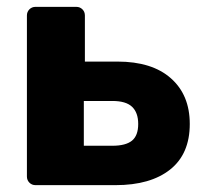

<svg xmlns="http://www.w3.org/2000/svg" viewBox="-20 -540 598 560"><path d="M83.6 0Q73 0 65.8 -7.2Q58.5 -14.5 58.5 -25.1V-494.9Q58.5 -505.5 65.8 -512.8Q73 -520 83.6 -520H202.5Q213.1 -520 220.4 -512.8Q227.6 -505.5 227.6 -494.9V-360.4H322.6Q423.4 -360.4 478.4 -311.7Q533.5 -263.1 533.5 -178.4Q533.5 -91 476.2 -45.5Q418.9 0 317 0ZM224.5 -114.9H307.9Q346.6 -114.9 364.9 -129.7Q383.1 -144.5 383.1 -178.4Q383.1 -211.5 365.2 -228.5Q347.4 -245.5 307.9 -245.5H224.5Z"/></svg>

Font: Rubik Light
Style: Regular
Weight: 300
Designer: Hubert and Fischer
Foundry: Hubert and Fischer
Version: Version 2.300;gftools[0.9.30]